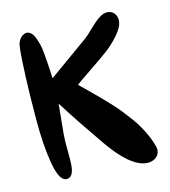

<svg xmlns="http://www.w3.org/2000/svg" viewBox="-64 -641 548 619"><g transform="rotate(-10 210.0 -331.5)"><path d="M360 -551Q360 -531 340.5 -504.5Q321 -478 300 -459.5Q279 -441 242 -411Q205 -381 194 -371Q201 -365 225 -345.5Q249 -326 258 -318Q267 -310 287.5 -292Q308 -274 319 -262Q330 -250 345.5 -233Q361 -216 372 -199.5Q383 -183 393 -165Q410 -131 410 -120Q410 -103 397.5 -93.5Q385 -84 369 -84Q314 -84 238 -177Q169 -260 122 -322Q122 -305 121.5 -271.5Q121 -238 121 -221Q121 -201 124.5 -168Q128 -135 128 -119Q128 -78 104 -78Q81 -78 65 -138.5Q49 -199 42 -284Q35 -369 32.5 -424Q30 -479 30 -503Q30 -521 31 -531Q32 -541 39 -551.5Q46 -562 59 -565Q68 -565 75 -559.5Q82 -554 87.5 -542.5Q93 -531 97 -519.5Q101 -508 104 -490.5Q107 -473 109 -461.5Q111 -450 113.5 -431.5Q116 -413 117 -406Q242 -513 244 -515Q251 -521 268.5 -541.5Q286 -562 300.5 -573.5Q315 -585 328 -585Q343 -585 351.5 -575Q360 -565 360 -551Z"/></g></svg>

Font: Because We Mentor
Style: Regular
Weight: 400
Designer: Liz Wetzel, Aaron Williamson, Russ McMullin
Foundry: Red Hat
Version: Version 1.000